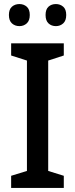

<svg xmlns="http://www.w3.org/2000/svg" viewBox="-20 -928 371 948"><path d="M295 0H35V-60L113 -84V-629L35 -654V-714H295V-654L218 -629V-84L295 -60ZM24 -854Q24 -882 39 -895Q54 -908 76 -908Q97 -908 112 -895Q127 -882 127 -854Q127 -826 112 -812.5Q97 -799 76 -799Q54 -799 39 -812.5Q24 -826 24 -854ZM205 -854Q205 -882 219.5 -895Q234 -908 256 -908Q277 -908 292 -895Q307 -882 307 -854Q307 -826 292 -812.5Q277 -799 256 -799Q234 -799 219.5 -812.5Q205 -826 205 -854Z"/></svg>

Font: Noto Sans Gurmukhi UI SemiCondensed Medium
Style: Regular
Weight: 500
Width: 4
Designer: Jelle Bosma - Monotype Design Team
Foundry: Monotype Imaging Inc.
Version: Version 2.004; ttfautohint (v1.8.4.7-5d5b)